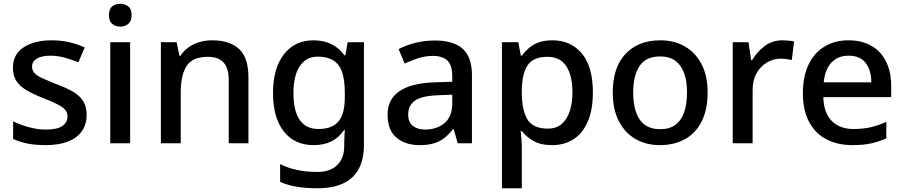

<svg xmlns="http://www.w3.org/2000/svg" viewBox="-20 -764 4823 1024"><path d="M224 10Q168 10 126 1.5Q84 -7 50 -23V-117Q86 -99 133 -86Q180 -73 224 -73Q285 -73 312.5 -92Q340 -111 340 -143Q340 -162 329 -176.5Q318 -191 290 -206Q262 -221 210 -241Q159 -261 123.5 -281.5Q88 -302 68.5 -330.5Q49 -359 49 -403Q49 -474 106 -511.5Q163 -549 255 -549Q305 -549 348.5 -539Q392 -529 432 -511L398 -432Q363 -446 325 -456.5Q287 -467 250 -467Q202 -467 176.5 -451.5Q151 -436 151 -409Q151 -390 163 -375.5Q175 -361 204.5 -347.5Q234 -334 284 -314Q335 -295 370 -274.5Q405 -254 423.5 -225Q442 -196 442 -152Q442 -100 416.5 -64Q391 -28 342 -9Q293 10 224 10Z M568 0V-539H674V0ZM622 -622Q596 -622 578.5 -636.5Q561 -651 561 -683Q561 -716 578.5 -730Q596 -744 622 -744Q646 -744 664 -730Q682 -716 682 -683Q682 -651 664 -636.5Q646 -622 622 -622Z M838 0V-539H922L937 -466H942Q960 -494 986.5 -512.5Q1013 -531 1045 -540Q1077 -549 1111 -549Q1206 -549 1255.5 -502.5Q1305 -456 1305 -351V0H1200V-336Q1200 -399 1173 -430Q1146 -461 1089 -461Q1007 -461 975.5 -412.5Q944 -364 944 -272V0Z M1672 240Q1612 240 1563 232Q1514 224 1474 206V111Q1515 132 1564.5 142.5Q1614 153 1674 153Q1741 153 1778.5 116Q1816 79 1816 15V-4Q1816 -16 1817 -38Q1818 -60 1819 -71H1815Q1789 -31 1748.5 -10.5Q1708 10 1653 10Q1551 10 1493.5 -63Q1436 -136 1436 -269Q1436 -399 1494 -474Q1552 -549 1652 -549Q1706 -549 1747.5 -528.5Q1789 -508 1817 -469H1822L1834 -539H1921V8Q1921 84 1894 135.5Q1867 187 1812 213.5Q1757 240 1672 240ZM1677 -76Q1715 -76 1741.5 -86Q1768 -96 1785.5 -117Q1803 -138 1811 -170.5Q1819 -203 1819 -248V-269Q1819 -337 1804.5 -379.5Q1790 -422 1757.5 -442Q1725 -462 1675 -462Q1613 -462 1579 -411.5Q1545 -361 1545 -267Q1545 -173 1578.5 -124.5Q1612 -76 1677 -76Z M2216 10Q2143 10 2095 -29.5Q2047 -69 2047 -153Q2047 -234 2110 -277.5Q2173 -321 2301 -325L2392 -328V-356Q2392 -418 2365 -442Q2338 -466 2289 -466Q2249 -466 2210.5 -453.5Q2172 -441 2138 -425L2106 -502Q2143 -522 2193 -535Q2243 -548 2300 -548Q2399 -548 2448 -503.5Q2497 -459 2497 -365V0H2421L2400 -75H2396Q2373 -46 2348.5 -27Q2324 -8 2292.5 1Q2261 10 2216 10ZM2247 -73Q2309 -73 2350.5 -107.5Q2392 -142 2392 -212V-259L2319 -256Q2228 -253 2192.5 -227Q2157 -201 2157 -154Q2157 -112 2182 -92.5Q2207 -73 2247 -73Z M2657 240V-539H2744L2758 -467H2763Q2779 -489 2801 -508Q2823 -527 2853.5 -538Q2884 -549 2927 -549Q3024 -549 3083 -479Q3142 -409 3142 -271Q3142 -179 3115 -116Q3088 -53 3039 -21.5Q2990 10 2925 10Q2863 10 2824 -13Q2785 -36 2763 -65H2757Q2759 -48 2761 -23Q2763 2 2763 23V240ZM2902 -78Q2947 -78 2975.5 -102.5Q3004 -127 3018.5 -170.5Q3033 -214 3033 -272Q3033 -360 3000.5 -410.5Q2968 -461 2900 -461Q2826 -461 2795.5 -418Q2765 -375 2763 -287V-271Q2763 -178 2792.5 -128Q2822 -78 2902 -78Z M3499 10Q3426 10 3369.5 -22.5Q3313 -55 3280.5 -118Q3248 -181 3248 -271Q3248 -404 3316 -476.5Q3384 -549 3502 -549Q3576 -549 3632.5 -516.5Q3689 -484 3721.5 -422Q3754 -360 3754 -271Q3754 -181 3723 -118Q3692 -55 3634.5 -22.5Q3577 10 3499 10ZM3501 -75Q3551 -75 3582.5 -98.5Q3614 -122 3629 -166Q3644 -210 3644 -271Q3644 -332 3628.5 -374.5Q3613 -417 3581.5 -440Q3550 -463 3500 -463Q3425 -463 3391 -412Q3357 -361 3357 -271Q3357 -210 3372 -166Q3387 -122 3419 -98.5Q3451 -75 3501 -75Z M3888 0V-539H3972L3986 -443H3991Q4016 -486 4057 -517.5Q4098 -549 4153 -549Q4168 -549 4185.5 -547.5Q4203 -546 4215 -543L4203 -444Q4190 -447 4175 -449Q4160 -451 4143 -451Q4106 -451 4071.5 -431.5Q4037 -412 4015.5 -374.5Q3994 -337 3994 -283V0Z M4526 10Q4448 10 4388.5 -20.5Q4329 -51 4295.5 -113Q4262 -175 4262 -266Q4262 -356 4292 -419Q4322 -482 4377 -515.5Q4432 -549 4505 -549Q4576 -549 4627.5 -519.5Q4679 -490 4706 -435Q4733 -380 4733 -305V-246H4371Q4373 -164 4415 -120Q4457 -76 4533 -76Q4584 -76 4624 -85.5Q4664 -95 4707 -114V-26Q4666 -8 4625 1Q4584 10 4526 10ZM4373 -325H4627Q4627 -388 4597.5 -427.5Q4568 -467 4506 -467Q4448 -467 4414 -430Q4380 -393 4373 -325Z"/></svg>

Font: Noto Sans Symbols Medium
Style: Regular
Weight: 500
Version: Version 2.002